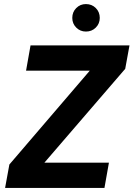

<svg xmlns="http://www.w3.org/2000/svg" viewBox="-20 -923 656 943"><path d="M5 0 26 -115 421 -576H108L130 -700H616L595 -585L198 -124H515L493 0ZM402 -768Q374 -768 354.5 -787.5Q335 -807 335 -835Q335 -864 354.5 -883.5Q374 -903 402 -903Q431 -903 450.5 -883.5Q470 -864 470 -835Q470 -807 450.5 -787.5Q431 -768 402 -768Z"/></svg>

Font: DM Sans 16pt Black
Style: Italic
Weight: 900
Italic angle: -10°
Version: Version 4.004;gftools[0.9.30]